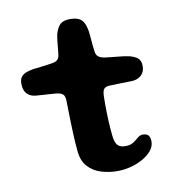

<svg xmlns="http://www.w3.org/2000/svg" viewBox="-71 -657 677 733"><g transform="rotate(-10 267.0 -290.5)"><path d="M327 11Q294.5 11 263.8 1.8Q233 -7.5 212 -31Q191 -54.5 188.5 -96.5Q187 -110.5 186 -127.2Q185 -144 184.2 -163Q183.5 -182 182.8 -202.2Q182 -222.5 181.8 -243.2Q181.5 -264 181 -284Q181 -306.5 172 -313.2Q163 -320 146 -321.5Q136.5 -322.5 122.8 -323.2Q109 -324 94.5 -325Q80 -326 67.5 -327Q46 -329.5 34.2 -343Q22.5 -356.5 22.5 -381Q22.5 -398 29.5 -407Q36.5 -416 48.5 -420.8Q60.5 -425.5 75.5 -428Q100.5 -430.5 117.8 -433Q135 -435.5 149.5 -437.5Q165 -439.5 172.5 -446.2Q180 -453 181.5 -470Q183 -481 184 -494Q185 -507 186.5 -520Q188 -533 190 -542.5Q197 -568 209.2 -580Q221.5 -592 248 -592Q269.5 -592 282 -585.8Q294.5 -579.5 301 -566.8Q307.5 -554 311 -533.5Q312.5 -519.5 313.5 -508.5Q314.5 -497.5 315.2 -488.2Q316 -479 317 -471Q318 -463 319 -455Q320.5 -440 329.5 -433.2Q338.5 -426.5 353.5 -424.5Q367 -423 381.8 -421.2Q396.5 -419.5 410.5 -418.2Q424.5 -417 435 -415Q457.5 -412 474 -401.8Q490.5 -391.5 490.5 -367Q490.5 -345.5 477 -332.5Q463.5 -319.5 442 -318Q414 -317 389.5 -316.8Q365 -316.5 351 -315.5Q340 -315 332.8 -309Q325.5 -303 324.5 -281Q324 -264.5 324 -247.5Q324 -230.5 324.5 -213.5Q325 -196.5 325.8 -180.2Q326.5 -164 327.8 -149.5Q329 -135 330.5 -122.5Q333.5 -97 343.5 -87.2Q353.5 -77.5 372.5 -77.5Q392.5 -77.5 404.2 -85.5Q416 -93.5 425 -101.5Q434 -109.5 445 -109.5Q460.5 -109.5 467 -101.5Q473.5 -93.5 473.5 -78Q473.5 -59 460.5 -43Q447.5 -27 426 -14.8Q404.5 -2.5 378.8 4.2Q353 11 327 11Z"/></g></svg>

Font: Gluten Thin Medium
Style: Regular
Weight: 500
Version: Version 1.300